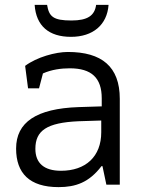

<svg xmlns="http://www.w3.org/2000/svg" viewBox="-20 -757 592 787"><path d="M471 0V-352C471 -484 397 -544 258 -544C208 -544 131 -523 83 -487L95 -395H140L156 -456C192 -472 231 -477 266 -477C355 -477 397 -438 397 -354V-321L302 -318C129 -312 46 -256 46 -148C46 -47 101 10 220 10C290 10 345 -9 396 -76H400L416 0ZM230 -57C161 -57 125 -88 125 -147C125 -222 172 -254 301 -260L395 -263V-215C395 -115 331 -57 230 -57ZM271 -606C361 -606 419 -655 425 -737H374C368 -693 339 -673 273 -673C198 -673 181 -689 173 -737H122C128 -651 180 -606 271 -606Z"/></svg>

Font: Frost Regular
Style: Regular
Weight: 400
Designer: Lee Frost
Foundry: Lee Frost for Ice Communication Norge AS
Version: Version 2.011;hotconv 1.0.107;makeotfexe 2.5.65593